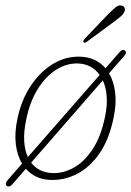

<svg xmlns="http://www.w3.org/2000/svg" viewBox="-20 -654 483 706"><path d="M5 29.5Q-3.5 22 8 8.5L61 -52.5Q43.5 -81.5 38.2 -123.2Q33 -165 44 -217Q58 -285 92.5 -337.5Q127 -390 175 -419Q223 -448 277.5 -445.5Q333.5 -443 368 -403L418 -460.5Q430.5 -475.5 439.5 -468Q448.5 -461 436.5 -448L381 -384.5Q398.5 -354.5 403.5 -313.2Q408.5 -272 398 -223Q382 -142.5 346.2 -90.5Q310.5 -38.5 262.8 -14.2Q215 10 163 7.5Q109 5 75 -33.5L26.5 22.5Q14.5 36.5 5 29.5ZM76 -212.5Q67 -169 69 -135Q71 -101 82.5 -76.5L346.5 -378.5Q317.5 -418.5 268 -420.5Q227 -422.5 188 -398.5Q149 -374.5 119.2 -327.2Q89.5 -280 76 -212.5ZM173 -17.5Q212 -16 250.8 -37.2Q289.5 -58.5 320.5 -105.2Q351.5 -152 366.5 -226Q375 -267.5 372.2 -300.8Q369.5 -334 358 -358.5L94.5 -56Q122.5 -19.5 173 -17.5ZM377 -601Q393.5 -617.5 404.5 -626.8Q415.5 -636 427 -633.5Q435 -632 438 -625.2Q441 -618.5 437 -610Q433.5 -601.5 423.5 -593.2Q413.5 -585 402 -576L298 -499.5Q291 -494.5 287.5 -499Q285 -501.5 287 -505Q289 -508.5 291.5 -511.5Z"/></svg>

Font: Fraunces 72pt S100 Thin
Style: Italic
Weight: 100
Italic angle: -16°
Version: Version 1.000; ttfautohint (v1.8.3)